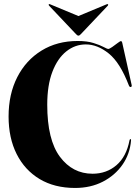

<svg xmlns="http://www.w3.org/2000/svg" viewBox="-20 -916 690 951"><path d="M629 -220Q623.5 -153.5 586.8 -100.5Q550 -47.5 489.5 -16.2Q429 15 352 15Q250 15 176.2 -29.2Q102.5 -73.5 62.5 -153Q22.5 -232.5 22.5 -339Q22.5 -449.5 65.5 -533.8Q108.5 -618 185.8 -665.5Q263 -713 365 -713Q411 -713 443 -703Q475 -693 493.2 -683.2Q511.5 -673.5 515.5 -673.5Q522 -673.5 535.8 -683.2Q549.5 -693 562.5 -702.8Q575.5 -712.5 578.5 -712.5Q583.5 -712.5 585.5 -704L632 -495.5Q634 -486.5 628 -485Q621.5 -484 618 -493.5Q575 -605.5 519 -650.8Q463 -696 405 -696Q352 -696 308.5 -661.5Q265 -627 239.5 -560.5Q214 -494 214 -397.5Q214 -223.5 276.8 -139.5Q339.5 -55.5 438.5 -55.5Q507.5 -55.5 556.8 -97.8Q606 -140 621.5 -221Q623 -227 626 -227Q630 -227 629 -220ZM380.5 -747Q374 -739.5 368.5 -739.5Q363 -739.5 356.5 -747L223 -888Q219 -892.5 222.5 -895Q224 -897 230 -894L368.5 -836.5L506.5 -894Q512.5 -897 514.5 -895Q517.5 -892 514 -888Z"/></svg>

Font: Fraunces 144pt
Style: Bold
Weight: 700
Version: Version 1.000;[b76b70a41]